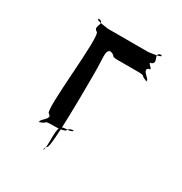

<svg xmlns="http://www.w3.org/2000/svg" viewBox="-158 -807 863 908"><g transform="rotate(30 273.5 -353.5)"><path d="M233 -455C233 -541 223 -571 243 -580C273 -580 216 -582 245 -582C284 -573 253 -563 300 -563H406C454 -563 425 -555 464 -545C494 -545 433 -543 462 -543C482 -553 415 -582 444 -600C474 -600 415 -630 444 -630C474 -648 423 -678 462 -688C492 -688 435 -686 464 -686C484 -676 395 -668 406 -668H180C192 -668 103 -676 123 -686C153 -686 96 -688 125 -688C164 -678 114 -648 143 -630C173 -630 114 -180 143 -180C173 -162 105 -132 125 -122C155 -122 94 -124 123 -124C162 -134 133 -142 180 -142C210 -142 256 -143 256 -160C274 -177 304 -169 264 -159C215 -159 211 -155 211 -70C211 7 194 -22 213 -40C233 -40 233 -387 233 -455Z"/></g></svg>

Font: Hussar Przerywany
Style: Regular
Weight: 400
Foundry: Cannot Into Space Fonts
Version: Version 0.982